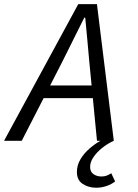

<svg xmlns="http://www.w3.org/2000/svg" viewBox="-43 -676 663 922"><path d="M419 225.5Q381.8 225.5 354.1 207.1Q326.3 188.8 326.3 149.8Q326.3 116.7 343.9 87.8Q361.4 59 387.6 36.7Q413.7 14.4 439.4 0H422.7L386.1 -376.9Q381.3 -429.6 376.4 -484Q371.4 -538.5 366.3 -591.3H361.7Q333.8 -536.4 308.8 -485.2Q283.7 -434 256.1 -379.4L61.5 0H-23.5L332.9 -656.3H422.5L503.5 0Q473.8 13.4 447.9 34.1Q421.9 54.8 405.8 78.6Q389.7 102.4 389.7 125.6Q389.7 148.8 405.8 160.2Q421.9 171.5 444.8 171.5Q458.5 171.5 469.4 167.3Q480.4 163.1 491.3 155.9L509.9 195.3Q492.8 208.7 468.8 217.1Q444.8 225.5 419 225.5ZM136.8 -204.9 152.1 -265.5H440.2L429.3 -204.9Z"/></svg>

Font: SourceCodeVF
Style: Italic
Weight: 200
Italic angle: -11°
Monospace: yes
Designer: Paul D. Hunt, Teo Tuominen
Foundry: Adobe
Version: Version 1.026;hotconv 1.1.0;makeotfexe 2.6.0